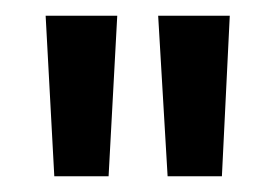

<svg xmlns="http://www.w3.org/2000/svg" viewBox="-20 -775 350 244"><path d="M193 -551 181 -755H272L262 -551ZM49 -551 38 -755H129L118 -551Z"/></svg>

Font: DM Sans 20pt Medium
Style: Regular
Weight: 500
Version: Version 4.004;gftools[0.9.30]